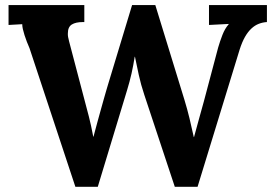

<svg xmlns="http://www.w3.org/2000/svg" viewBox="-20 -720 1057 746"><path d="M583.5 -700.2 696.8 -331.5Q707.5 -296.4 716.1 -261Q724.6 -225.6 732.9 -187.5H733.9Q742.7 -221.2 752.4 -255.1Q762.2 -289.1 772 -325.7L827.6 -535.2Q834.5 -559.1 844.2 -584.2Q854 -609.4 868.7 -626V-627L792 -623V-700.2H1017.1V-634.3Q1000.5 -633.3 985.4 -627.4Q970.2 -621.6 956.8 -609.1Q943.4 -596.7 931.9 -576.7Q920.4 -556.6 911.1 -527.3L747.6 5.9H659.2L540.5 -352.1Q527.3 -391.6 519.3 -428.5Q511.2 -465.3 504.4 -499.5H503.4Q498 -465.3 491 -434.1Q483.9 -402.8 473.6 -369.1L359.9 5.9H272.9L94.7 -532.7Q89.4 -544.9 84.2 -558.1Q79.1 -571.3 75.2 -583.7Q71.3 -596.2 68.8 -606.9Q66.4 -617.7 66.4 -626L13.2 -623V-700.2H307.6V-634.3H301.8Q274.4 -634.3 259 -624.8Q243.7 -615.2 243.7 -590.8Q243.2 -584 244.6 -576.2Q246.1 -568.4 248.5 -559.1L308.6 -330.6Q313 -313.5 317.1 -298.3Q321.3 -283.2 325.4 -266.8Q329.6 -250.5 333.7 -231.7Q337.9 -212.9 342.3 -189H343.3Q345.7 -197.8 350.1 -214.6Q354.5 -231.4 360.1 -251.7Q365.7 -272 371.8 -293.9Q377.9 -315.9 383.5 -335.7Q389.2 -355.5 393.6 -370.8Q397.9 -386.2 400.4 -393.6L493.2 -700.2Z"/></svg>

Font: Parastoo FD
Style: Bold-FD
Weight: 700
Foundry: Saber Rastikerdar (saber.rastikerdar@gmail.com)
Version: Version 2.0.1